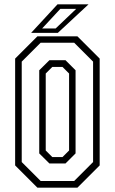

<svg xmlns="http://www.w3.org/2000/svg" viewBox="-20 -868 531 888"><path d="M153 0 50 -103V-597L153 -700H338L441 -597V-103L338 0ZM168 -31H323L410.5 -118.5V-583L323 -670.5H168L80.5 -583V-118.5ZM208.5 -112 161.5 -158.5V-543L208.5 -589.5H283L329.5 -543V-158.5L283 -112ZM222 -141.5H269L299.5 -172V-528L269 -558.5H222L191.5 -528V-172ZM124 -716 246 -848H389.5L247.5 -716ZM175 -736.5H237.5L332.5 -827H259Z"/></svg>

Font: Tourney Condensed Light
Style: Regular
Weight: 300
Width: 3
Designer: Tyler Finck
Foundry: Etcetera Type Co
Version: Version 1.010; ttfautohint (v1.8.3)